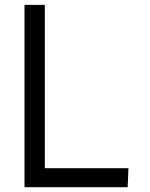

<svg xmlns="http://www.w3.org/2000/svg" viewBox="-20 -779 624 799"><path d="M82 0V-758.8H166.5V-79.1H514.6L511.2 0Z"/></svg>

Font: Duru Sans
Style: Regular
Weight: 400
Designer: Onur Yazõcõgil
Foundry: Onur Yazõcõgil
Version: Version 1.001